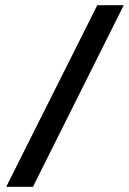

<svg xmlns="http://www.w3.org/2000/svg" viewBox="-20 -720 497 740"><path d="M4 0H107L457 -700H355Z"/></svg>

Font: Arthouse Owned Medium
Style: Italic
Weight: 500
Italic angle: -10°
Designer: Jeremy Tribby
Foundry: Tribby Type
Version: Version 1.000;PS 001.000;hotconv 1.0.88;makeotf.lib2.5.64775